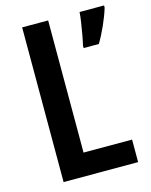

<svg xmlns="http://www.w3.org/2000/svg" viewBox="-109 -785 673 856"><g transform="rotate(-15 227.5 -357.0)"><path d="M77 0V-714H197V-104H421V0ZM455 -704Q445 -670 426 -627.5Q407 -585 388 -554H318V-566Q322 -581 327 -609Q332 -637 336.5 -666Q341 -695 342 -714H455Z"/></g></svg>

Font: Noto Sans Sinhala Condensed SemiBold
Style: Regular
Weight: 600
Width: 3
Designer: Jelle Bosma - Monotype Design Team
Foundry: Monotype Imaging Inc.
Version: Version 2.006; ttfautohint (v1.8.4.7-5d5b)